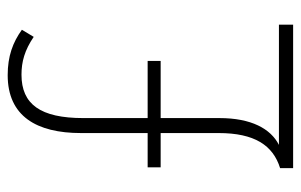

<svg xmlns="http://www.w3.org/2000/svg" viewBox="-158 -606 764 487"><g transform="rotate(-90 223.5 -362.0)"><path d="M277 -724C173 -724 130 -651 130 -538V-369H43V-336H130V-189C130 -98 99 -51 41 -33V0H405V-36H100C141 -57 168 -106 168 -187V-336H313V-369H168V-532C168 -641 203 -689 278 -689C311 -689 340 -681 374 -658L392 -688C360 -711 325 -724 277 -724Z"/></g></svg>

Font: Noto Sans Georgian Condensed ExtraLight
Style: Regular
Weight: 200
Width: 3
Designer: Monotype Design Team, Akaki Razmadze
Foundry: Google LLC
Version: Version 2.005